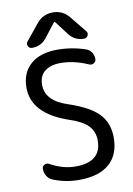

<svg xmlns="http://www.w3.org/2000/svg" viewBox="-103 -1043 760 1096"><g transform="rotate(-10 277.0 -495.0)"><path d="M451.2 -840.8Q461.9 -829.1 455.1 -814.5Q448.2 -799.8 431.6 -799.8Q378.9 -799.8 346.7 -841.8L288.1 -918.9Q282.2 -926.8 276.4 -918.9L216.8 -841.8Q184.6 -799.8 130.9 -799.8Q115.2 -799.8 108.4 -814.5Q101.6 -829.1 112.3 -840.8L188.5 -934.6Q224.6 -978.5 281.7 -978.5Q338.9 -978.5 375 -934.6ZM258.8 -89.8Q408.2 -89.8 408.2 -214.8Q408.2 -265.6 376 -299.8Q343.8 -334 268.6 -358.4Q59.6 -429.7 59.6 -581.1Q59.6 -667 115.2 -715.8Q170.9 -764.6 268.6 -764.6Q354.5 -764.6 433.6 -737.3Q453.1 -730.5 464.4 -713.4Q475.6 -696.3 475.6 -675.8Q475.6 -660.2 462.4 -651.9Q449.2 -643.6 434.6 -650.4Q352.5 -686.5 275.4 -686.5Q218.8 -686.5 184.6 -660.6Q150.4 -634.8 150.4 -581.1Q150.4 -489.3 274.4 -448.2Q398.4 -407.2 449.7 -353.5Q501 -299.8 501 -214.8Q501 -116.2 440.9 -63.5Q380.9 -10.7 264.6 -10.7Q185.5 -10.7 114.3 -40Q94.7 -47.9 83 -66.9Q71.3 -85.9 71.3 -108.4Q71.3 -124 85 -130.9Q98.6 -137.7 111.3 -130.9Q184.6 -89.8 258.8 -89.8Z"/></g></svg>

Font: Gen Jyuu GothicX Regular
Style: Regular
Weight: 400
Designer: [Source Han Sans]
Ryoko NISHIZUKA  (kana & ideographs); Paul D. Hunt (Latin, Greek & Cyrillic); Wenlong ZHANG  (bopomofo
Version: Version 1.002.20150607